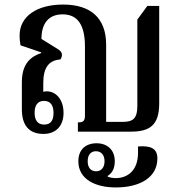

<svg xmlns="http://www.w3.org/2000/svg" viewBox="-20 -578 792 843"><path d="M171 10C227 10 259 -27 259 -82C259 -141 226 -177 185 -177C179 -177 174 -176 170 -175V-213C170 -281 194 -313 245 -317C249 -322 252 -330 252 -337C252 -348 246 -355 233 -363L162 -407C162 -477 195 -515 255 -515C319 -515 353 -471 353 -374V-70C353 -50 346 -41 329 -41H322V0H555C637 0 679 -28 679 -124V-552H627L583 -492V-112C583 -60 565 -43 521 -43H446V-382C446 -499 378 -558 257 -558C143 -558 66 -507 66 -422C66 -410 67 -396 70 -379L161 -348V-345C103 -326 76 -286 76 -216V-98C76 -26 109 10 171 10ZM174 -31C144 -31 132 -52 132 -83C132 -114 144 -135 173 -135C203 -135 215 -114 215 -82C215 -51 204 -31 174 -31ZM488 245C596 245 671 200 671 118C671 72 640 61 586 65V93C586 171 540 204 488 204C476 204 465 202 453 198V194C469 184 484 166 484 130C484 79 450 51 404 51C356 51 324 79 324 130C324 210 400 245 488 245ZM402 174C378 174 365 157 365 130C365 103 378 86 401 86C425 86 439 103 439 130C439 157 425 174 402 174Z"/></svg>

Font: Noto Serif Thai Condensed Medium
Style: Regular
Weight: 500
Width: 3
Designer: Monotype Design Team
Foundry: Monotype Imaging Inc.
Version: Version 2.002